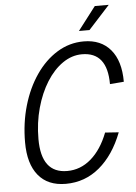

<svg xmlns="http://www.w3.org/2000/svg" viewBox="-61 -953 721 1015"><g transform="rotate(-5 300.0 -445.5)"><path d="M247 16Q152 16 101.5 -45.5Q51 -107 51 -221Q51 -324 77.5 -415Q104 -506 152 -576Q200 -646 265 -686Q330 -726 406 -726Q497 -726 548 -666Q599 -606 599 -495L525 -489Q525 -659 391 -659Q337 -659 288.5 -625.5Q240 -592 203 -533Q166 -474 144.5 -396.5Q123 -319 123 -232Q123 -51 260 -51Q331 -51 387 -99.5Q443 -148 477 -236L549 -231Q504 -114 426.5 -49Q349 16 247 16ZM386 -783 481 -907H555L442 -783Z"/></g></svg>

Font: Geist Mono Light
Style: Italic
Weight: 300
Italic angle: -12°
Monospace: yes
Designer: Basement.studio, Andrés Briganti, Mateo Zaragoza
Foundry: Basement.studio, Vercel, Andrés Briganti, Guido Ferreyra, Mateo Zaragoza
Version: Version 1.500; ttfautohint (v1.8.4.7-5d5b)